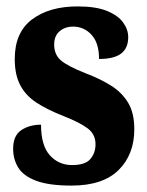

<svg xmlns="http://www.w3.org/2000/svg" viewBox="-20 -569 459 599"><path d="M203 10Q133 10 93 -5Q53 -20 37 -46Q21 -72 21 -105Q21 -146 46.5 -163Q72 -180 108 -180Q108 -115 135.5 -84.5Q163 -54 205 -54Q246 -54 262 -73Q278 -92 278 -119Q278 -150 253.5 -168.5Q229 -187 178 -207Q127 -227 93.5 -249Q60 -271 43 -303.5Q26 -336 26 -385Q26 -468 80 -508.5Q134 -549 222 -549Q279 -549 313.5 -535Q348 -521 364 -499Q380 -477 380 -453Q380 -419 358 -402Q336 -385 289 -385Q289 -435 265.5 -460.5Q242 -486 208 -486Q183 -486 166 -471.5Q149 -457 149 -430Q149 -399 169.5 -381Q190 -363 248 -340Q293 -323 327 -301.5Q361 -280 380 -248Q399 -216 399 -166Q399 -87 350 -38.5Q301 10 203 10Z"/></svg>

Font: Noto Serif Lao ExtraCondensed Black
Style: Regular
Weight: 900
Width: 2
Designer: Monotype Design Team
Foundry: Monotype Imaging Inc.
Version: Version 2.003; ttfautohint (v1.8.4.7-5d5b)